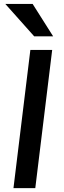

<svg xmlns="http://www.w3.org/2000/svg" viewBox="-20 -968 331 988"><path d="M155.8 -781.2 7.3 -947.8H147.9L253.4 -781.2ZM49.3 0 136.2 -710.9H248.5L161.6 0Z"/></svg>

Font: Muli
Style: Semi-BoldItalic
Weight: 600
Italic angle: -7°
Designer: Vernon Adams
Foundry: newtypography
Version: Version 2.0; ttfautohint (v1.00rc1.2-2d82) -l 8 -r 50 -G 200